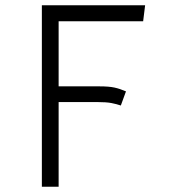

<svg xmlns="http://www.w3.org/2000/svg" viewBox="-20 -707 640 727"><path d="M437.5 -307.5Q421.5 -313 402 -316.8Q382.5 -320.5 350 -320.5H193V-380H357Q392.5 -380 413.2 -375.5Q434 -371 457 -361ZM529.5 -687 522 -626.5H202V0H138.5V-687Z"/></svg>

Font: Fira Code Light Light
Style: Regular
Weight: 300
Monospace: yes
Version: Version 5.002